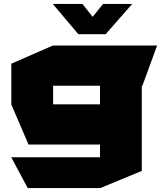

<svg xmlns="http://www.w3.org/2000/svg" viewBox="-20 -758 826 983"><path d="M252 -319V-525H784V-524L709 -319ZM122 205 38 48V47H492V205ZM126 -18 38 -223V-224H492V-18ZM38 -224V-432L251 -525H252V-224ZM492 205V-319H706V117L493 205ZM381 -583 251 -737V-738H402L504 -609ZM382 -583 508 -738H656V-737L521 -583Z"/></svg>

Font: Foldit ExtraBold
Style: Regular
Weight: 800
Version: Version 1.003